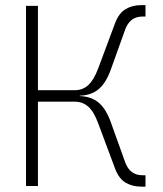

<svg xmlns="http://www.w3.org/2000/svg" viewBox="-20 -716 626 739"><path d="M80.1 0V-693.4H126V-368.7H266.6Q298.3 -368.7 319.6 -388.2Q340.8 -407.7 357.4 -451.2L422.4 -625.5Q437 -665 463.1 -680.7Q489.3 -696.3 523.9 -696.3H540V-652.3H528.3Q480 -652.3 461.9 -602.5L406.7 -448.7Q388.2 -397 359.9 -373Q331.5 -349.1 287.1 -347.7V-346.2Q331.5 -344.7 359.9 -320.8Q388.2 -296.9 406.7 -245.1L461.9 -91.3Q480 -41.5 528.3 -41.5H540V2.4H523.9Q489.3 2.4 463.1 -13.2Q437 -28.8 422.4 -68.4L357.4 -242.7Q341.3 -286.1 319.8 -305.4Q298.3 -324.7 266.6 -324.7H126V0Z"/></svg>

Font: Cascadia Code ExtraLight
Style: Regular
Weight: 200
Monospace: yes
Designer: Aaron Bell
Foundry: Saja Typeworks
Version: Version 2407.024; ttfautohint (v1.8.4)